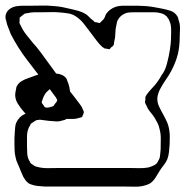

<svg xmlns="http://www.w3.org/2000/svg" viewBox="-38 -616 687 704"><path d="M621 -481Q621 -446 614 -417Q610 -401 603.5 -385Q597 -369 589 -354Q580 -338 569.5 -323Q559 -308 550 -291Q546 -284 543 -275Q540 -266 539 -258Q538 -241 545 -226Q552 -211 560 -197Q568 -183 574.5 -168Q581 -153 583 -136Q585 -124 584.5 -111Q584 -98 584 -86Q583 -72 581.5 -58Q580 -44 575 -31Q570 -20 562 -10Q554 0 547 11Q540 23 532 35.5Q524 48 513 56Q509 58 503.5 60.5Q498 63 493 64Q476 69 456.5 68.5Q437 68 419 68H283Q272 68 250.5 68Q229 68 204.5 68Q180 68 158.5 68Q137 68 126 68Q113 67 101.5 66Q90 65 78 61Q76 60 73 59Q70 58 68 57Q64 54 59.5 49.5Q55 45 53 41Q47 33 43.5 23.5Q40 14 36 6Q32 -5 26.5 -16.5Q21 -28 19 -40Q16 -52 15.5 -65Q15 -78 15 -90Q15 -100 15 -109Q15 -118 16 -128Q17 -138 17.5 -148Q18 -158 22 -167Q32 -188 51 -197Q59 -201 67.5 -202Q76 -203 84 -203Q101 -205 118 -204.5Q135 -204 151 -205Q156 -206 160.5 -208Q165 -210 169 -212Q171 -213 172 -213Q173 -213 174 -214Q176 -216 175.5 -217.5Q175 -219 176 -220Q177 -223 178 -226.5Q179 -230 179 -233Q179 -235 178 -237.5Q177 -240 176 -241Q171 -252 166 -260Q146 -288 126 -312L63 -394Q45 -417 28.5 -443.5Q12 -470 1 -492Q-3 -504 -8 -515.5Q-13 -527 -15 -539Q-16 -542 -17 -545.5Q-18 -549 -18 -552Q-18 -574 2 -586Q10 -591 21 -593Q34 -595 47.5 -595Q61 -595 74 -595Q95 -595 115.5 -595.5Q136 -596 157 -594Q174 -593 190 -590Q206 -587 222 -583Q236 -580 250 -576Q264 -572 277 -564Q283 -560 289 -553.5Q295 -547 302 -542Q304 -541 306 -538.5Q308 -536 310 -535Q312 -534 318 -534Q320 -533 323.5 -532Q327 -531 328 -532Q330 -533 331.5 -535Q333 -537 334 -538Q336 -540 338.5 -542Q341 -544 342 -546Q346 -551 347.5 -556.5Q349 -562 352 -566Q364 -583 386 -591Q398 -595 412 -595Q426 -595 439 -595Q453 -595 466 -595Q479 -595 492 -594Q508 -593 523 -590.5Q538 -588 553 -585Q570 -582 587 -576.5Q604 -571 613 -555Q615 -552 615.5 -548.5Q616 -545 617 -542Q622 -529 622 -513.5Q622 -498 621 -481ZM581 -545Q578 -548 575.5 -552.5Q573 -557 569 -559Q566 -562 560.5 -564.5Q555 -567 550 -568Q540 -571 527 -571Q514 -571 503 -571H453Q446 -571 438 -570.5Q430 -570 424 -568Q402 -560 392 -539Q391 -536 390.5 -532.5Q390 -529 389 -525Q385 -510 385 -494.5Q385 -479 381 -464Q380 -461 380 -457Q380 -453 378 -450Q376 -446 369 -442Q368 -441 366.5 -438.5Q365 -436 363 -436Q362 -435 359 -436Q356 -437 355 -437Q352 -438 349 -438Q346 -438 344 -439Q343 -440 341 -441.5Q339 -443 337 -444Q325 -455 315.5 -468Q306 -481 296 -494Q284 -510 270.5 -527.5Q257 -545 240 -556Q228 -564 214 -566.5Q200 -569 186 -570Q168 -572 149.5 -571.5Q131 -571 112 -571Q100 -571 88 -571Q76 -571 64 -568Q61 -567 57.5 -567Q54 -567 51 -565Q49 -564 45 -560Q43 -559 39.5 -556Q36 -553 34 -551V-543Q34 -540 33.5 -536.5Q33 -533 34 -530Q36 -525 39 -520Q47 -503 59.5 -487.5Q72 -472 84 -457Q95 -446 113.5 -421Q132 -396 152.5 -367.5Q173 -339 191.5 -314Q210 -289 221 -278Q230 -267 239 -255Q248 -243 257 -231Q260 -227 262 -223Q264 -219 266 -214Q267 -213 268 -210.5Q269 -208 269 -206Q270 -203 268 -199Q266 -195 265 -192Q264 -191 264 -189.5Q264 -188 263 -187Q262 -186 260.5 -186Q259 -186 257 -185L246 -182Q239 -180 231 -180Q223 -180 216 -180H166Q151 -180 136 -180Q121 -180 107 -177Q104 -176 100 -176Q96 -176 93 -174Q91 -173 88.5 -171.5Q86 -170 84 -168Q82 -167 79.5 -165.5Q77 -164 75 -162Q74 -160 72.5 -156.5Q71 -153 69 -151Q61 -135 61 -115Q61 -95 61 -77Q61 -64 62 -51.5Q63 -39 69 -27Q71 -25 72 -22.5Q73 -20 74 -18Q77 -15 81 -13Q83 -12 86 -9.5Q89 -7 92 -6Q94 -5 97.5 -4.5Q101 -4 103 -3Q121 1 139.5 0.5Q158 0 176 0H437Q454 0 472 0.5Q490 1 506 -2Q513 -4 518 -6Q523 -8 529 -11Q531 -13 533 -14Q535 -15 536 -16Q538 -18 539.5 -21Q541 -24 542 -26Q543 -28 544.5 -30.5Q546 -33 547 -36Q549 -43 549.5 -52Q550 -61 551 -68Q551 -86 551.5 -105.5Q552 -125 547 -143Q545 -154 540 -164Q535 -174 529 -184Q522 -195 513 -205.5Q504 -216 499 -229Q498 -231 496 -234.5Q494 -238 494 -241Q493 -245 495 -249Q495 -252 495 -256Q495 -260 496 -263Q497 -265 499 -267.5Q501 -270 502 -272Q506 -277 510 -282Q514 -287 518 -291Q529 -302 538.5 -315Q548 -328 555 -341Q567 -356 574 -382Q581 -408 585 -434Q589 -460 589 -475Q589 -487 589.5 -500Q590 -513 588 -525Q587 -530 585 -534.5Q583 -539 581 -545ZM222 -232Q223 -224 222 -213Q221 -202 215 -192Q212 -188 208.5 -183.5Q205 -179 201 -177Q199 -176 196 -175.5Q193 -175 190 -174Q178 -170 165.5 -171Q153 -172 140 -173Q124 -175 105 -177.5Q86 -180 71 -188Q61 -193 53 -202Q45 -211 38 -220Q32 -228 26.5 -237Q21 -246 19 -256Q17 -264 18 -273Q19 -282 21 -289Q21 -293 23 -299Q30 -312 42 -319Q54 -326 67 -330Q80 -335 93 -339.5Q106 -344 119 -346Q127 -348 136 -348Q145 -348 153 -348Q161 -347 170.5 -346Q180 -345 187 -342Q191 -341 196.5 -337Q202 -333 204 -330Q206 -328 207 -324.5Q208 -321 209 -319Q214 -308 216.5 -295.5Q219 -283 220 -269Q221 -260 221.5 -251Q222 -242 222 -232ZM173 -264Q174 -269 172 -273.5Q170 -278 168 -282Q168 -286 167 -287Q166 -288 162 -288.5Q158 -289 156 -289Q155 -290 152 -291Q149 -292 148 -291Q146 -291 143.5 -288.5Q141 -286 139 -284Q131 -278 126 -269.5Q121 -261 118 -251Q115 -245 115 -240Q116 -237 119 -233.5Q122 -230 123 -228Q124 -227 124.5 -225.5Q125 -224 126 -223Q128 -222 132.5 -221.5Q137 -221 141 -222Q145 -223 150.5 -224.5Q156 -226 159 -228L163 -235Q165 -237 167.5 -240Q170 -243 171 -246Q173 -250 172.5 -255Q172 -260 173 -264Z"/></svg>

Font: Rubik Vinyl
Style: Regular
Weight: 400
Designer: Hubert and Fischer, NaN
Foundry: Hubert and Fischer, NaN
Version: Version 2.200